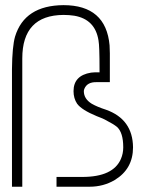

<svg xmlns="http://www.w3.org/2000/svg" viewBox="-20 -708 550 728"><path d="M25.4 0V-446.3Q26.4 -532.2 37.1 -569.3Q73.2 -687.5 220.7 -688.5Q381.8 -688.5 395.5 -536.1Q396.5 -521.5 396.5 -505.9V-396.5H346.7Q310.5 -397.5 299.8 -371.1Q297.9 -366.2 297.9 -362.3Q297.9 -333 328.1 -314.5Q348.6 -302.7 381.8 -292Q483.4 -255.9 484.4 -149.4Q484.4 -67.4 415 -25.4Q372.1 0 319.3 0H194.3V-37.1H292Q409.2 -37.1 438.5 -105.5Q447.3 -126 447.3 -149.4Q447.3 -205.1 423.8 -226.6Q411.1 -237.3 377 -254.9Q367.2 -259.8 346.7 -267.6Q290 -291 272.5 -314.5Q258.8 -335 258.8 -362.3Q258.8 -421.9 325.2 -432.6Q340.8 -434.6 357.4 -433.6V-445.3Q357.4 -534.2 353.5 -554.7Q340.8 -634.8 261.7 -648.4Q242.2 -651.4 220.7 -651.4Q64.5 -650.4 64.5 -486.3V0Z"/></svg>

Font: Post No Bills Colombo Light
Style: Regular
Weight: 300
Designer: Kosala Senevirathne, Siva Puranthara, Lasantha Premarathna, Tharique Azeez
Foundry: Mooniak
Version: Version 1.220 ; ttfautohint (v1.6)